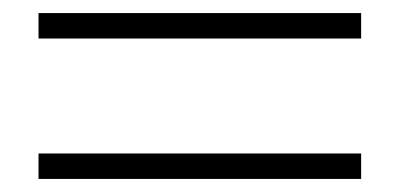

<svg xmlns="http://www.w3.org/2000/svg" viewBox="-20 -505 611 294"><path d="M533 -231H39V-270H533ZM533 -446H39V-485H533Z"/></svg>

Font: Early Summer Mincho VF
Style: Regular
Weight: 250
Designer: GuiWonder
Version: Version 1.002